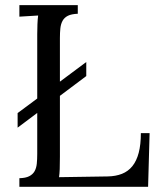

<svg xmlns="http://www.w3.org/2000/svg" viewBox="-20 -720 618 740"><path d="M210.9 -405.3 312.5 -481V-426.8L210.9 -350.6V-115.2Q210.9 -87.4 210.2 -68.6Q209.5 -49.8 207.5 -37.1L394.5 -40Q425.8 -40.5 450 -50Q474.1 -59.6 490.2 -79.6Q506.3 -99.6 514.6 -131.1Q522.9 -162.6 522.9 -207H556.6L550.8 0H54.7V-33.2Q78.6 -33.7 92.5 -40.8Q106.4 -47.9 113.3 -60.1Q120.1 -72.3 121.8 -89.1Q123.5 -106 123.5 -126.5V-155.8V-284.7L47.9 -228V-284.2L123.5 -340.3V-587.9Q123.5 -608.4 124.3 -626.7Q125 -645 127 -660.2L54.7 -655.8V-700.2H279.8V-667Q255.4 -666 241.7 -659.2Q228 -652.3 221.2 -639.9Q214.4 -627.4 212.6 -610.6Q210.9 -593.8 210.9 -573.2V-543.9Z"/></svg>

Font: Lora
Style: Regular
Weight: 400
Designer: Olga Karpushina, Alexei Vanyashin
Foundry: Cyreal (www.cyreal.org, a@cyreal.org)
Version: Version 1.014